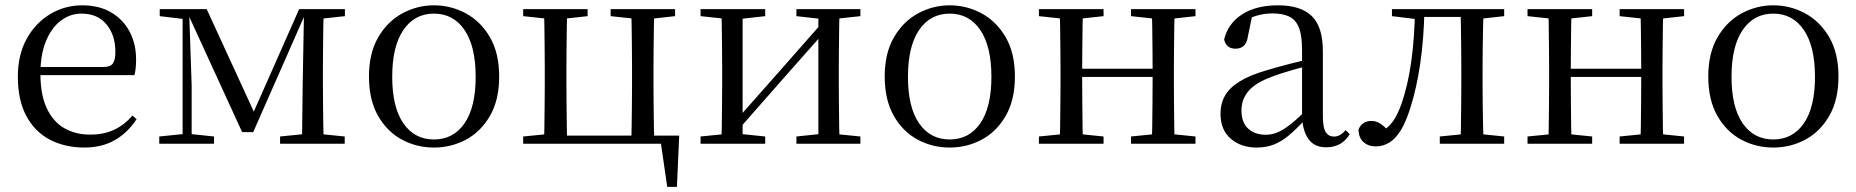

<svg xmlns="http://www.w3.org/2000/svg" viewBox="-20 -551 7116 736"><path d="M303.3 14.6Q229.5 14.6 171.6 -15.4Q113.7 -45.5 81.1 -106.2Q48.4 -167 48.4 -256.8Q48.4 -341.1 82.5 -402.5Q116.6 -463.8 172.8 -497.2Q229 -530.6 294.9 -530.6Q360.2 -530.6 406.4 -503.3Q452.6 -475.9 477.1 -429.2Q501.7 -382.4 501.7 -323.2Q501.7 -286.8 495.4 -262.9H86.6V-294.2H377.3Q403.6 -294.2 413 -308.2Q422.3 -322.1 422.3 -352.3Q422.3 -416.2 388.2 -457.5Q354.2 -498.8 292.6 -498.8Q248.8 -498.8 213 -471.6Q177.1 -444.5 156 -392.8Q134.9 -341.2 134.9 -268.7Q134.9 -188 159.4 -135.9Q183.9 -83.8 226.9 -59.4Q270 -35 325.5 -35Q378.5 -35 417.8 -53.7Q457.2 -72.3 487.7 -108.1L503.6 -94.3Q471 -43.5 421 -14.4Q371 14.6 303.3 14.6Z M908.3 -44.4 699.3 -500.2H693.6V-516H772.3L962.9 -101.4H943.3L1126.7 -516H1158.3V-500.6H1151.5L950.6 -44.4ZM1137.6 0 1140.2 -221.5 1145.5 -516H1221Q1220 -491.8 1219.4 -450.7Q1218.8 -409.7 1218.3 -365.7Q1217.8 -321.7 1217.8 -288.3V-228.5Q1217.8 -194.3 1218.3 -150.3Q1218.8 -106.3 1219.4 -65.3Q1220 -24.4 1221 0ZM590.5 0V-27.8L689.2 -37.8H705.3L800.4 -27.8V0ZM1053.6 0V-27.8L1161.8 -38.6H1194L1301.4 -27.8V0ZM592.3 -489.1V-516H702.1V-477.4H690.3ZM680 0V-516H704.8L714.7 -222.7V0ZM1175.5 -477.4V-516H1302.2V-489.1L1194.8 -477.4Z M1643.5 14.6Q1577.2 14.6 1520.4 -15.9Q1463.6 -46.5 1429 -107.4Q1394.4 -168.3 1394.4 -257.8Q1394.4 -347.6 1430.1 -408.5Q1465.7 -469.3 1522.7 -500Q1579.7 -530.6 1643.5 -530.6Q1708.2 -530.6 1765.2 -500.1Q1822.2 -469.5 1857.9 -408.7Q1893.5 -347.8 1893.5 -257.8Q1893.5 -168 1858.4 -107.2Q1823.3 -46.3 1766.5 -15.8Q1709.7 14.6 1643.5 14.6ZM1643.5 -16.4Q1718 -16.4 1760.7 -78.2Q1803.4 -140.1 1803.4 -256.6Q1803.4 -373.4 1760.7 -436.1Q1718 -498.8 1643.5 -498.8Q1569.1 -498.8 1526.3 -436.1Q1483.5 -373.4 1483.5 -256.6Q1483.5 -140.1 1526.3 -78.2Q1569.1 -16.4 1643.5 -16.4Z M2065.1 0Q2066.3 -24.4 2066.8 -65.3Q2067.3 -106.3 2067.8 -150.3Q2068.3 -194.3 2068.3 -228.5V-288.3Q2068.3 -321.7 2067.8 -365.7Q2067.3 -409.7 2066.8 -450.7Q2066.3 -491.8 2065.1 -516H2154.3Q2153.3 -491.8 2152.8 -450.7Q2152.3 -409.7 2151.8 -365.7Q2151.3 -321.7 2151.3 -288.3V-228.5Q2151.3 -194.3 2151.8 -150.3Q2152.3 -106.3 2152.8 -65.3Q2153.3 -24.4 2154.3 0ZM2399.8 0Q2400.8 -24.4 2401.3 -65.3Q2401.8 -106.3 2402.3 -150.3Q2402.8 -194.3 2402.8 -228.5V-288.3Q2402.8 -321.7 2402.3 -365.7Q2401.8 -409.7 2401.3 -450.7Q2400.8 -491.8 2399.8 -516H2488.2Q2487.2 -491.8 2486.6 -450.7Q2486 -409.7 2485.5 -365.7Q2485 -321.7 2485 -288.3V-228.5Q2485 -194.3 2485.5 -150.3Q2486 -106.3 2486.6 -65.3Q2487.2 -24.4 2488.2 0ZM2537.7 165.4 2509.7 -27.9 2545.9 0H2108.8V-31.1H2583.6L2574.9 165.4ZM1985.5 -489.1V-516H2232.5V-489.1L2126.7 -477.4H2094.7ZM2320.8 -489.1V-516H2567.8V-489.1L2461.6 -477.4H2429.2ZM1985.5 0V-27.8L2094.7 -38.6H2109V0Z M2665.5 0V-27.8L2773.7 -38.6H2808.3L2913.3 -27.8V0ZM3032.9 0V-27.8L3135.6 -38.6H3170L3278.2 -27.8V0ZM2745.1 0Q2746.3 -24.4 2746.8 -65.3Q2747.3 -106.3 2747.8 -150.3Q2748.3 -194.3 2748.3 -228.5V-288.3Q2748.3 -321.7 2747.8 -365.7Q2747.3 -409.7 2746.8 -450.7Q2746.3 -491.8 2745.1 -516H2826.7V0ZM2804.1 -46.9 2768.9 -65.8H2780.3L2957.2 -265.6L3138 -470.9L3171.7 -451H3160.4L2982.1 -249.4ZM3117.1 0V-516H3198.4Q3197.4 -491.8 3196.9 -450.7Q3196.4 -409.7 3195.9 -365.7Q3195.4 -321.7 3195.4 -288.3V-228.5Q3195.4 -194.3 3195.9 -150.3Q3196.4 -106.3 3196.9 -65.3Q3197.4 -24.4 3198.4 0ZM2665.5 -489.1V-516H2913.3V-489.1L2809.1 -477.4H2774.7ZM3032.9 -489.1V-516H3278.2V-489.1L3170.8 -477.4H3136.4Z M3620.5 14.6Q3554.2 14.6 3497.4 -15.9Q3440.6 -46.5 3406 -107.4Q3371.4 -168.3 3371.4 -257.8Q3371.4 -347.6 3407.1 -408.5Q3442.7 -469.3 3499.7 -500Q3556.7 -530.6 3620.5 -530.6Q3685.2 -530.6 3742.2 -500.1Q3799.2 -469.5 3834.9 -408.7Q3870.5 -347.8 3870.5 -257.8Q3870.5 -168 3835.4 -107.2Q3800.3 -46.3 3743.5 -15.8Q3686.7 14.6 3620.5 14.6ZM3620.5 -16.4Q3695 -16.4 3737.7 -78.2Q3780.4 -140.1 3780.4 -256.6Q3780.4 -373.4 3737.7 -436.1Q3695 -498.8 3620.5 -498.8Q3546.1 -498.8 3503.3 -436.1Q3460.5 -373.4 3460.5 -256.6Q3460.5 -140.1 3503.3 -78.2Q3546.1 -16.4 3620.5 -16.4Z M4042.1 0Q4043.3 -24.4 4043.8 -65.4Q4044.3 -106.3 4044.8 -150.3Q4045.3 -194.3 4045.3 -228.5V-288.3Q4045.3 -321.7 4044.8 -365.7Q4044.3 -409.8 4043.8 -450.8Q4043.3 -491.8 4042.1 -516H4131.3Q4130.3 -491.7 4129.8 -450.1Q4129.3 -408.6 4128.8 -363Q4128.3 -317.5 4128.3 -279.8V-260.2Q4128.3 -210.2 4128.8 -159.3Q4129.3 -108.5 4129.8 -66.4Q4130.3 -24.3 4131.3 0ZM4394.4 0Q4396.4 -24.3 4396.9 -66.4Q4397.4 -108.5 4397.9 -159.3Q4398.4 -210.2 4398.4 -260.2V-279.8Q4398.4 -317.4 4397.9 -363.1Q4397.4 -408.7 4396.9 -450.2Q4396.4 -491.7 4394.4 -516H4482.9Q4481.9 -491.7 4481.4 -450.7Q4480.9 -409.7 4480.4 -365.7Q4479.9 -321.7 4479.9 -288.3V-228.5Q4479.9 -194.3 4480.4 -150.3Q4480.9 -106.3 4481.4 -65.4Q4481.9 -24.4 4482.9 0ZM3962.5 0V-27.8L4071.7 -38.6H4103.7L4210.3 -27.8V0ZM3962.5 -489.1V-516H4210.3V-489.1L4103.7 -477.4H4071.7ZM4315.6 0V-27.8L4423.8 -38.6H4456.8L4562.7 -27.8V0ZM4315.6 -489.1V-516H4562.7V-489.1L4456.8 -477.4H4423.8ZM4086 -256V-287.5H4438.9V-256Z M4796.7 14.6Q4737.5 14.6 4698.1 -19.1Q4658.6 -52.8 4658.6 -115.1Q4658.6 -153.9 4675.8 -184.3Q4692.9 -214.6 4732.4 -239Q4771.9 -263.5 4837.9 -282.3Q4879.8 -294.9 4925.8 -306.7Q4971.8 -318.5 5011.8 -327.7V-303.3Q4971.8 -293.3 4930.7 -281.5Q4889.6 -269.7 4855.6 -257Q4792.3 -233.6 4765.6 -201.7Q4738.9 -169.7 4738.9 -128.2Q4738.9 -81.6 4764.5 -58Q4790.2 -34.4 4832.1 -34.4Q4854.6 -34.4 4876.6 -43.3Q4898.6 -52.2 4926.7 -74.2Q4954.7 -96.3 4992.8 -134.4L5001.5 -87.1H4977.9Q4946.7 -53.7 4919.5 -31.1Q4892.2 -8.4 4863.1 3.1Q4834 14.6 4796.7 14.6ZM5063.8 13.6Q5019.1 13.6 4996.8 -16.6Q4974.5 -46.7 4971.2 -99.7V-103.3V-359Q4971.2 -415 4959.1 -445.3Q4946.9 -475.6 4921.7 -487.6Q4896.6 -499.6 4857 -499.6Q4828.3 -499.6 4799.1 -491.4Q4769.9 -483.2 4736.7 -464.7L4780.2 -491.9L4763.8 -412.7Q4760.2 -386 4747.7 -375.2Q4735.1 -364.3 4716.4 -364.3Q4680.2 -364.3 4672.5 -399.7Q4687.4 -461 4741.1 -495.8Q4794.8 -530.6 4879.2 -530.6Q4966.5 -530.6 5008.8 -489.2Q5051 -447.8 5051 -354.6V-107.7Q5051 -60.8 5062.1 -44.2Q5073.1 -27.5 5093.4 -27.5Q5106 -27.5 5116 -33.2Q5126 -38.8 5138.4 -52.1L5154.1 -36.7Q5138.2 -10.7 5115.6 1.4Q5093 13.6 5063.8 13.6Z M5253.7 10.2Q5224.6 10.2 5206.1 -7Q5187.7 -24.2 5187.7 -54.8Q5194.7 -71.3 5207.1 -79.3Q5219.4 -87.4 5237.3 -87.4Q5255.3 -87.4 5271.3 -77Q5287.4 -66.6 5305.6 -45.9V-35.9H5277V-46.1Q5302.7 -62.7 5319.5 -85.7Q5336.2 -108.6 5350.9 -149.1Q5376.7 -221.4 5389.6 -313.7Q5402.5 -406.1 5404.3 -516H5440.4Q5438.2 -403.6 5424.3 -308Q5410.4 -212.4 5386.6 -138.5Q5370 -84.3 5349.6 -51.4Q5329.2 -18.6 5305.2 -4.2Q5281.3 10.2 5253.7 10.2ZM5315.8 -489.1V-516H5419V-477.4H5411.8ZM5420.8 -486V-516H5611.9V-486ZM5499.2 0V-27.8L5607.9 -38.6H5640.3L5746 -27.8V0ZM5578.7 0Q5579.7 -24.4 5580.2 -65.3Q5580.7 -106.3 5581.2 -150.3Q5581.7 -194.3 5581.7 -228.5V-288.3Q5581.7 -321.7 5581.2 -365.7Q5580.7 -409.7 5580.2 -450.7Q5579.7 -491.8 5578.7 -516H5667.2Q5666.2 -491.8 5665.2 -450.7Q5664.2 -409.7 5663.7 -365.7Q5663.2 -321.7 5663.2 -288.3V-228.5Q5663.2 -194.3 5663.7 -150.3Q5664.2 -106.3 5665.2 -65.3Q5666.2 -24.4 5667.2 0ZM5622.5 -477.4V-516H5746V-489.1L5640.3 -477.4Z M5915.1 0Q5916.3 -24.4 5916.8 -65.4Q5917.3 -106.3 5917.8 -150.3Q5918.3 -194.3 5918.3 -228.5V-288.3Q5918.3 -321.7 5917.8 -365.7Q5917.3 -409.8 5916.8 -450.8Q5916.3 -491.8 5915.1 -516H6004.3Q6003.3 -491.7 6002.8 -450.1Q6002.3 -408.6 6001.8 -363Q6001.3 -317.5 6001.3 -279.8V-260.2Q6001.3 -210.2 6001.8 -159.3Q6002.3 -108.5 6002.8 -66.4Q6003.3 -24.3 6004.3 0ZM6267.4 0Q6269.4 -24.3 6269.9 -66.4Q6270.4 -108.5 6270.9 -159.3Q6271.4 -210.2 6271.4 -260.2V-279.8Q6271.4 -317.4 6270.9 -363.1Q6270.4 -408.7 6269.9 -450.2Q6269.4 -491.7 6267.4 -516H6355.9Q6354.9 -491.7 6354.4 -450.7Q6353.9 -409.7 6353.4 -365.7Q6352.9 -321.7 6352.9 -288.3V-228.5Q6352.9 -194.3 6353.4 -150.3Q6353.9 -106.3 6354.4 -65.4Q6354.9 -24.4 6355.9 0ZM5835.5 0V-27.8L5944.7 -38.6H5976.7L6083.3 -27.8V0ZM5835.5 -489.1V-516H6083.3V-489.1L5976.7 -477.4H5944.7ZM6188.6 0V-27.8L6296.8 -38.6H6329.8L6435.7 -27.8V0ZM6188.6 -489.1V-516H6435.7V-489.1L6329.8 -477.4H6296.8ZM5959 -256V-287.5H6311.9V-256Z M6777.5 14.6Q6711.2 14.6 6654.4 -15.9Q6597.6 -46.5 6563 -107.4Q6528.4 -168.3 6528.4 -257.8Q6528.4 -347.6 6564.1 -408.5Q6599.7 -469.3 6656.7 -500Q6713.7 -530.6 6777.5 -530.6Q6842.2 -530.6 6899.2 -500.1Q6956.2 -469.5 6991.9 -408.7Q7027.5 -347.8 7027.5 -257.8Q7027.5 -168 6992.4 -107.2Q6957.3 -46.3 6900.5 -15.8Q6843.7 14.6 6777.5 14.6ZM6777.5 -16.4Q6852 -16.4 6894.7 -78.2Q6937.4 -140.1 6937.4 -256.6Q6937.4 -373.4 6894.7 -436.1Q6852 -498.8 6777.5 -498.8Q6703.1 -498.8 6660.3 -436.1Q6617.5 -373.4 6617.5 -256.6Q6617.5 -140.1 6660.3 -78.2Q6703.1 -16.4 6777.5 -16.4Z"/></svg>

Font: Noto Serif HK
Style: Regular
Weight: 200
Designer: Ryoko NISHIZUKA 西塚涼子 (kana & ideographs); Frank Grießhammer (Latin, Greek & Cyrillic); Wenlong ZHANG 张文龙 (bopomofo); San
Foundry: Adobe
Version: Version 2.001;hotconv 1.1.0;makeotfexe 2.6.0